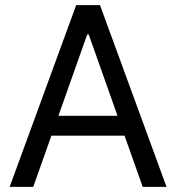

<svg xmlns="http://www.w3.org/2000/svg" viewBox="-20 -727 686 747"><path d="M17.6 0 276.4 -707H369.1L627.9 0H535.2L325.2 -592.8H319.3L109.4 0ZM503.9 -276.4V-199.2H141.6V-276.4Z"/></svg>

Font: Pretendard JP Variable
Style: Regular
Weight: 400
Designer: Base glyphs from Inter by Rasmus Andersson; Hangul glyphs from Noto Sans CJK(Source Han Sans) by Jang Soo-young and Kang
Foundry: Kil Hyung-jin
Version: Version 1.307;Glyphs 3.2 (3192)